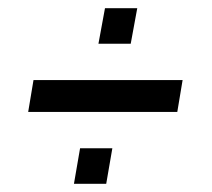

<svg xmlns="http://www.w3.org/2000/svg" viewBox="-20 -493 518 470"><path d="M49 -219 62 -297H427L414 -219ZM161 -43 176 -130H255L240 -43ZM221 -386 237 -473H316L300 -386Z"/></svg>

Font: Archivo ExtraCondensed Medium
Style: Italic
Weight: 500
Width: 2
Italic angle: -10°
Designer: Hector Gatti
Foundry: Omnibus-Type
Version: Version 2.001